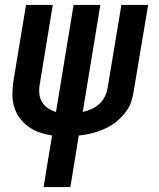

<svg xmlns="http://www.w3.org/2000/svg" viewBox="-20 -550 640 775"><path d="M156 205 190 -3Q165 -7 140 -15.5Q115 -24 95 -38.5Q75 -53 60 -73Q45 -93 37.5 -117.5Q30 -142 30 -168.5Q30 -195 34 -222L85 -530H193L140 -207Q137 -189 139 -170.5Q141 -152 150 -137.5Q159 -123 174 -113Q189 -103 206 -98L277 -530H385L314 -98Q331 -102 348.5 -109.5Q366 -117 380 -129.5Q394 -142 402.5 -159Q411 -176 414 -193L470 -530H578L519 -178Q516 -160 510.5 -142Q505 -124 494.5 -108Q484 -92 470 -77.5Q456 -63 440 -51.5Q424 -40 406.5 -32Q389 -24 371 -18Q353 -12 335 -8.5Q317 -5 298 -3L264 205Z"/></svg>

Font: Iosevka Curly SmBdEx
Style: Italic
Weight: 600
Width: 7
Italic angle: -9°
Monospace: yes
Designer: Belleve Invis
Foundry: Belleve Invis
Version: Version 11.1.0; ttfautohint (v1.8.3)